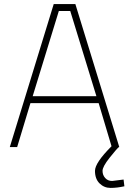

<svg xmlns="http://www.w3.org/2000/svg" viewBox="-20 -720 632 940"><path d="M529 166 585 159 589 192Q553 200 521.5 200Q490 200 467.5 178Q445 156 445 116.5Q445 77 526 -4L463 -215H129L64 0H28L243 -700H349L564 0H562Q551 9 516.5 52.5Q482 96 482 116.5Q482 137 495 151.5Q508 166 529 166ZM268 -666 140 -249H452L324 -666Z"/></svg>

Font: Titillium Web
Style: Thin
Weight: 200
Version: Version 1.001;PS 57.000;hotconv 1.0.70;makeotf.lib2.5.55311